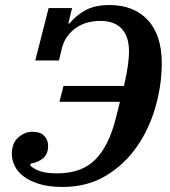

<svg xmlns="http://www.w3.org/2000/svg" viewBox="-20 -730 673 762"><path d="M228 12Q174 12 135.5 0Q97 -12 73 -30.5Q49 -49 38 -72.5Q27 -96 27 -119Q27 -162 52.5 -184.5Q78 -207 108 -207Q141 -207 156 -190.5Q171 -174 171 -151Q171 -119 151 -102Q131 -85 102 -81L100 -73Q115 -59 139.5 -50.5Q164 -42 207 -42Q304 -42 358 -96.5Q412 -151 439 -258L456 -326H216L232 -389H472Q484 -442 488 -472.5Q492 -503 492 -526Q492 -585 463 -616Q434 -647 379 -647Q318 -647 277.5 -616.5Q237 -586 225 -536L214 -490H120L173 -698H266L251 -637H256Q282 -669 319.5 -689.5Q357 -710 414 -710Q511 -710 566.5 -650.5Q622 -591 622 -479Q622 -394 597.5 -307Q573 -220 524 -149Q475 -78 401 -33Q327 12 228 12Z"/></svg>

Font: IBM Plex Serif SemiBold
Style: Italic
Weight: 600
Italic angle: -14°
Designer: Mike Abbink, Paul van der Laan, Pieter van Rosmalen
Foundry: Bold Monday
Version: Version 2.5